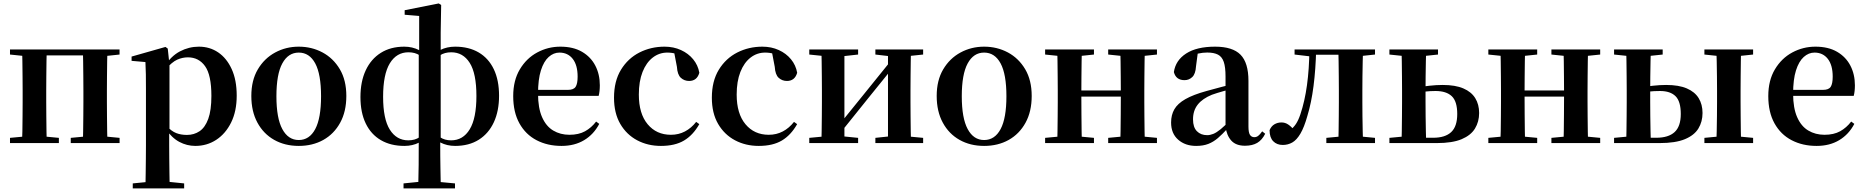

<svg xmlns="http://www.w3.org/2000/svg" viewBox="-20 -819 10674 1099"><path d="M105.9 0Q107.6 -25.5 108.1 -67.4Q108.6 -109.4 109.1 -154.7Q109.6 -200 109.6 -234.8V-301.2Q109.6 -335.7 109.1 -381Q108.6 -426.4 108.1 -468.7Q107.6 -511 105.9 -535.7H247.6Q246.6 -511 246.1 -468.7Q245.6 -426.4 245.1 -381Q244.6 -335.7 244.6 -301.2V-234.8Q244.6 -200 245.1 -154.7Q245.6 -109.4 246.1 -67.4Q246.6 -25.5 247.6 0ZM454.4 0Q455.4 -25.5 455.9 -67.4Q456.4 -109.4 456.9 -154.7Q457.4 -200 457.4 -234.8V-301.2Q457.4 -335.7 456.9 -381Q456.4 -426.4 455.9 -468.7Q455.4 -511 454.4 -535.7H594.9Q593.9 -511 593.4 -468.7Q592.9 -426.4 592.4 -381Q591.9 -335.7 591.9 -301.2V-234.8Q591.9 -200 592.4 -154.7Q592.9 -109.4 593.4 -67.4Q593.9 -25.5 594.9 0ZM37.2 0V-29.9L147 -40.2H208.6L317 -29.9V0ZM385 0V-29.9L494.5 -40.2H557.1L664.5 -29.9V0ZM37.2 -506.8V-535.7H176.9V-495.5H147ZM525.4 -495.5V-535.7H664.3V-506.8L557.1 -495.5ZM176.9 -501.8V-535.7H525.4V-501.8Z M739.9 259.3V230.8L849 220.1H928.4L1034.1 230.8V259.3ZM812.4 259.3Q813.4 217.3 813.9 174.2Q814.4 131 814.9 89.9Q815.4 48.8 815.4 13.8V-308.7Q815.4 -358.5 814.9 -393Q814.4 -427.5 812.4 -463.8L733.2 -470.7V-495.2L927.2 -550.4L940.2 -540.9L948.8 -460.8L950.1 -455V-75.6L948.4 -63V13Q948.4 47.8 948.9 89.3Q949.4 130.8 949.9 174Q950.4 217.3 951.4 259.3ZM1098.1 16.2Q1050 16.2 1006.7 -6.7Q963.4 -29.6 927.3 -82.3H915.1L933.6 -97.8Q961.5 -67.8 988.5 -57.3Q1015.6 -46.7 1050.1 -46.7Q1090.7 -46.7 1122.3 -67.9Q1153.8 -89.1 1171.9 -138.2Q1190 -187.4 1190 -270.1Q1190 -389.4 1153.9 -440.1Q1117.8 -490.8 1055.6 -490.8Q1024.3 -490.8 994.4 -477.5Q964.5 -464.2 927 -421.1L912.1 -437.5H920.5Q958.3 -497.6 1009.7 -524.8Q1061.1 -551.9 1118.6 -551.9Q1180.4 -551.9 1228.9 -519.1Q1277.5 -486.2 1306.2 -423.5Q1334.9 -360.9 1334.9 -271.4Q1334.9 -182.3 1303 -117.9Q1271.1 -53.5 1217.7 -18.6Q1164.3 16.2 1098.1 16.2Z M1690 16.2Q1610.7 16.2 1549.5 -18.3Q1488.3 -52.8 1453.5 -117Q1418.6 -181.2 1418.6 -269.8Q1418.6 -359.1 1455.8 -422Q1493 -484.9 1554.9 -518.4Q1616.8 -551.9 1690 -551.9Q1764.1 -551.9 1826.1 -518.8Q1888 -485.6 1925.2 -422.7Q1962.4 -359.8 1962.4 -269.8Q1962.4 -180.5 1927 -116.3Q1891.6 -52 1830.4 -17.9Q1769.2 16.2 1690 16.2ZM1690 -17.5Q1751 -17.5 1784.4 -80.1Q1817.7 -142.6 1817.7 -268.1Q1817.7 -394.2 1784.4 -456.1Q1751 -518 1690 -518Q1629.7 -518 1596 -456.1Q1562.2 -394.2 1562.2 -268.1Q1562.2 -142.6 1596 -80.1Q1629.7 -17.5 1690 -17.5Z M2289.8 259.3V230.8L2396.1 220.1H2469.2L2584.4 230.8V259.3ZM2373.9 259.3Q2375.9 189.6 2376.4 124.7Q2376.9 59.9 2376.9 -17.4V-22.4V-512.2L2379.3 -520V-727.7L2296.3 -734.6V-760.6L2491.4 -799.3L2505.2 -790.3L2502.5 -631.7V-518.6V-512.6V-22.8L2499.8 -10.9Q2499.8 39.9 2500.1 75.9Q2500.5 111.8 2501 140.6Q2501.5 169.4 2502 196.9Q2502.5 224.4 2503.5 259.3ZM2294.9 16.2Q2216.7 16.2 2160.1 -16.8Q2103.6 -49.8 2073.4 -112.4Q2043.2 -174.9 2043.2 -263.6Q2043.2 -351.9 2073.4 -416.5Q2103.6 -481.2 2159.8 -516.5Q2215.9 -551.9 2294.2 -551.9Q2340.1 -551.9 2378.5 -532.4Q2416.9 -512.8 2434.8 -489.2L2436.8 -483.1L2434.8 -463.5Q2408.1 -484.7 2382 -502.2Q2355.9 -519.7 2317.9 -519.7Q2250 -519.7 2211.4 -456.7Q2172.9 -393.7 2172.9 -265.1Q2172.9 -137.9 2211.4 -76.8Q2250 -15.7 2317.1 -15.7Q2355.1 -15.7 2381.6 -33.9Q2408.1 -52 2434.8 -72.9L2439 -45.8H2434.8Q2416.9 -22.5 2379.2 -3.1Q2341.6 16.2 2294.9 16.2ZM2585.2 16.2Q2538.5 16.2 2500.4 -3.5Q2462.2 -23.2 2445.3 -45.8H2441.1L2445.3 -72.2Q2471.9 -52 2498.4 -33.9Q2524.9 -15.7 2562.2 -15.7Q2630.4 -15.7 2668.7 -78.9Q2707 -142 2707 -269.7Q2707 -398.5 2668.7 -459.1Q2630.4 -519.7 2562.9 -519.7Q2524.9 -519.7 2498.4 -502.2Q2471.9 -484.7 2445.3 -462.8L2441.8 -483.8L2445.3 -490Q2462.2 -513.5 2500 -532.7Q2537.8 -551.9 2585.2 -551.9Q2663.4 -551.9 2719.8 -518.9Q2776.2 -485.9 2806.4 -423Q2836.6 -360.1 2836.6 -271.1Q2836.6 -183.9 2806.8 -119.4Q2776.9 -54.8 2720.7 -19.3Q2664.4 16.2 2585.2 16.2Z M3194.2 16.2Q3113.8 16.2 3051.2 -16.5Q2988.6 -49.1 2953.1 -113Q2917.6 -176.9 2917.6 -268.8Q2917.6 -358.8 2955.6 -422.2Q2993.5 -485.7 3055.2 -518.8Q3116.9 -551.9 3187.4 -551.9Q3261.1 -551.9 3311.5 -522.5Q3361.8 -493.1 3387.6 -443.2Q3413.4 -393.3 3413.4 -330.9Q3413.4 -296.1 3406.7 -270.2H2976.1V-304.6H3231.4Q3263.5 -304.6 3274.9 -322.2Q3286.3 -339.8 3286.3 -380.4Q3286.3 -446.3 3258.2 -482.2Q3230.1 -518 3182.1 -518Q3148.7 -518 3120.6 -492.9Q3092.6 -467.8 3076.1 -416Q3059.7 -364.1 3059.7 -282.7Q3059.7 -200.5 3082.9 -148.2Q3106 -95.8 3146.8 -71.7Q3187.5 -47.5 3239.4 -47.5Q3292.4 -47.5 3328.9 -67.7Q3365.3 -87.9 3392.2 -123.2L3410.1 -109.9Q3378.6 -49.8 3323.7 -16.8Q3268.7 16.2 3194.2 16.2Z M3763.1 16.2Q3688.1 16.2 3627.2 -16Q3566.3 -48.3 3530.4 -109.8Q3494.6 -171.4 3494.6 -259.7Q3494.6 -354.7 3534.5 -419.9Q3574.4 -485 3640.1 -518.5Q3705.9 -551.9 3784 -551.9Q3835.5 -551.9 3877.8 -532.5Q3920.2 -513.2 3947.8 -479.5Q3975.4 -445.8 3983 -402.4Q3969.4 -355.6 3924.4 -355.6Q3896.9 -355.6 3877.1 -373.6Q3857.4 -391.6 3854.6 -436.8L3836.8 -530.1L3904.7 -486.3Q3875.8 -503.2 3851.1 -510.6Q3826.4 -518 3799.6 -518Q3753.2 -518 3716.2 -489.4Q3679.1 -460.7 3657.9 -407.1Q3636.7 -353.5 3636.7 -277.6Q3636.7 -168.4 3687 -108Q3737.4 -47.5 3820.2 -47.5Q3864.5 -47.5 3900.8 -66.7Q3937.2 -85.9 3964.9 -121.4L3982.8 -108.4Q3947.1 -45.4 3895.3 -14.6Q3843.5 16.2 3763.1 16.2Z M4323.1 16.2Q4248.1 16.2 4187.2 -16Q4126.3 -48.3 4090.4 -109.8Q4054.6 -171.4 4054.6 -259.7Q4054.6 -354.7 4094.5 -419.9Q4134.4 -485 4200.1 -518.5Q4265.9 -551.9 4344 -551.9Q4395.5 -551.9 4437.8 -532.5Q4480.2 -513.2 4507.8 -479.5Q4535.4 -445.8 4543 -402.4Q4529.4 -355.6 4484.4 -355.6Q4456.9 -355.6 4437.1 -373.6Q4417.4 -391.6 4414.6 -436.8L4396.8 -530.1L4464.7 -486.3Q4435.8 -503.2 4411.1 -510.6Q4386.4 -518 4359.6 -518Q4313.2 -518 4276.2 -489.4Q4239.1 -460.7 4217.9 -407.1Q4196.7 -353.5 4196.7 -277.6Q4196.7 -168.4 4247 -108Q4297.4 -47.5 4380.2 -47.5Q4424.5 -47.5 4460.8 -66.7Q4497.2 -85.9 4524.9 -121.4L4542.8 -108.4Q4507.1 -45.4 4455.3 -14.6Q4403.5 16.2 4323.1 16.2Z M4612.2 0V-29.9L4721 -40.2H4789.4L4891.8 -29.9V0ZM4990.6 0V-29.9L5087.5 -40.2H5155.3L5264 -29.9V0ZM4680.9 0Q4682.6 -25.5 4683.1 -67.4Q4683.6 -109.4 4684.1 -154.7Q4684.6 -200 4684.6 -234.8V-301.2Q4684.6 -335.7 4684.1 -381Q4683.6 -426.4 4683.1 -468.7Q4682.6 -511 4680.9 -535.7H4813.4V0ZM4784.7 -51.6 4736.4 -77.8H4761.4L4920.6 -274.4L5091 -485.4L5138.7 -460.9H5114.5L4950.2 -257.7ZM5062.8 0V-535.7H5194.6Q5193.6 -511 5193.1 -468.7Q5192.6 -426.4 5192.1 -381Q5191.6 -335.7 5191.6 -301.2V-234.8Q5191.6 -200 5192.1 -154.7Q5192.6 -109.4 5193.1 -67.4Q5193.6 -25.5 5194.6 0ZM4612.2 -506.8V-535.7H4891.8V-506.8L4789.7 -495.5H4722ZM4990.6 -506.8V-535.7H5264V-506.8L5155.5 -495.5H5087.8Z M5613 16.2Q5533.7 16.2 5472.5 -18.3Q5411.3 -52.8 5376.5 -117Q5341.6 -181.2 5341.6 -269.8Q5341.6 -359.1 5378.8 -422Q5416 -484.9 5477.9 -518.4Q5539.8 -551.9 5613 -551.9Q5687.1 -551.9 5749.1 -518.8Q5811 -485.6 5848.2 -422.7Q5885.4 -359.8 5885.4 -269.8Q5885.4 -180.5 5850 -116.3Q5814.6 -52 5753.4 -17.9Q5692.2 16.2 5613 16.2ZM5613 -17.5Q5674 -17.5 5707.4 -80.1Q5740.7 -142.6 5740.7 -268.1Q5740.7 -394.2 5707.4 -456.1Q5674 -518 5613 -518Q5552.7 -518 5519 -456.1Q5485.2 -394.2 5485.2 -268.1Q5485.2 -142.6 5519 -80.1Q5552.7 -17.5 5613 -17.5Z M6030.9 0Q6032.6 -25.5 6033.1 -67.4Q6033.6 -109.4 6034.1 -154.7Q6034.6 -200 6034.6 -234.8V-301.2Q6034.6 -335.7 6034.1 -381Q6033.6 -426.4 6033.1 -468.7Q6032.6 -511 6030.9 -535.7H6172.6Q6171.6 -511 6171.1 -468.2Q6170.6 -425.4 6170.1 -378.2Q6169.6 -331 6169.6 -291.8V-270.6Q6169.6 -217.9 6170.1 -165Q6170.6 -112.1 6171.1 -68.8Q6171.6 -25.5 6172.6 0ZM6391.6 0Q6393.6 -25.5 6394.1 -68.8Q6394.6 -112.1 6395.1 -165Q6395.6 -217.9 6395.6 -270.6V-291.8Q6395.6 -331 6395.1 -378.2Q6394.6 -425.4 6394.1 -468.2Q6393.6 -511 6391.6 -535.7H6533Q6532 -511 6531.5 -468.7Q6531 -426.4 6530.5 -381Q6530 -335.7 6530 -301.2V-234.8Q6530 -200 6530.5 -154.7Q6531 -109.4 6531.5 -67.4Q6532 -25.5 6533 0ZM5962.2 0V-29.9L6072 -40.2H6133.6L6241.8 -29.9V0ZM5962.2 -506.8V-535.7H6241.8V-506.8L6133.6 -495.5H6072ZM6323.2 0V-29.9L6431.9 -40.2H6494.5L6602.4 -29.9V0ZM6323.2 -506.8V-535.7H6602.4V-506.8L6494.5 -495.5H6431.9ZM6101.9 -265.9V-301H6462.1V-265.9Z M6826.6 16.2Q6764.2 16.2 6723.8 -19.4Q6683.3 -54.9 6683.3 -117.6Q6683.3 -161.2 6702 -193.6Q6720.7 -226.1 6765.1 -251.5Q6809.6 -277 6885.4 -297.9Q6924.8 -309.4 6974.4 -322Q7024 -334.6 7064 -344.4V-318.9Q7024 -308.9 6984 -297.6Q6943.9 -286.4 6917.1 -276.7Q6863.3 -254.9 6836.1 -220.6Q6808.8 -186.4 6808.8 -135.9Q6808.8 -90.4 6831.1 -67.9Q6853.3 -45.3 6890 -45.3Q6906.3 -45.3 6924.7 -52.6Q6943.1 -59.9 6967.4 -79.7Q6991.8 -99.4 7025.3 -135.5L7040.8 -82.4H7005.7Q6976.6 -50.6 6951.2 -28.7Q6925.7 -6.8 6896.4 4.7Q6867 16.2 6826.6 16.2ZM7106.1 15.2Q7054.6 15.2 7027.9 -14.2Q7001.2 -43.6 6994.9 -94V-96.5V-381.4Q6994.9 -434.7 6984.8 -464.5Q6974.7 -494.3 6951.6 -506.3Q6928.5 -518.3 6890 -518.3Q6864.4 -518.3 6837.3 -512.2Q6810.2 -506.1 6773.8 -491.2L6836.1 -516.3L6825.9 -439.2Q6823.3 -395.9 6804.6 -378Q6785.8 -360.2 6760.3 -360.2Q6711.1 -360.2 6699.2 -406.5Q6708.9 -473.5 6769.4 -512.7Q6829.9 -551.9 6935.1 -551.9Q7035.4 -551.9 7080.7 -505.9Q7126.1 -459.8 7126.1 -356.2V-94.8Q7126.1 -60.3 7134.8 -47Q7143.6 -33.8 7159.7 -33.8Q7171.3 -33.8 7181.3 -40.9Q7191.3 -48.1 7204.7 -67.2L7221.9 -53.4Q7204 -17.5 7176.2 -1.1Q7148.4 15.2 7106.1 15.2Z M7322.8 10.7Q7288.5 10.7 7267.8 -10.6Q7247 -31.9 7247 -74Q7256.6 -96.8 7274.6 -107.4Q7292.7 -118.1 7315.2 -118.1Q7335.9 -118.1 7353.2 -106.6Q7370.5 -95.1 7389.3 -73V-60.3H7364.4V-73.7Q7384.4 -89.2 7398 -109.6Q7411.6 -129.9 7423.2 -164.2Q7448.5 -239.5 7461.1 -331.7Q7473.8 -423.8 7475 -535.7H7513.7Q7510.9 -422.3 7498.6 -326.4Q7486.3 -230.5 7463.1 -154.6Q7444.9 -90 7423.4 -53.8Q7401.9 -17.5 7377 -3.4Q7352 10.7 7322.8 10.7ZM7390.1 -506.8V-535.7H7493.9V-495.5H7486.1ZM7495.1 -505.7V-535.7H7684.2V-505.7ZM7571.9 0V-29.9L7680.2 -40.2H7743.3L7850.5 -29.9V0ZM7640.6 0Q7641.6 -25.5 7642.1 -67.4Q7642.6 -109.4 7643.1 -154.7Q7643.6 -200 7643.6 -234.8V-301.2Q7643.6 -335.7 7643.1 -381Q7642.6 -426.4 7642.1 -468.7Q7641.6 -511 7640.6 -535.7H7782.1Q7781.1 -511 7780.1 -468.7Q7779.1 -426.4 7778.6 -381Q7778.1 -335.7 7778.1 -301.2V-234.8Q7778.1 -200 7778.6 -154.7Q7779.1 -109.4 7780.1 -67.4Q7781.1 -25.5 7782.1 0ZM7710.8 -495.5V-535.7H7850.5V-506.8L7743.3 -495.5Z M8072.5 0V-30.5H8183.5Q8251.9 -30.5 8286.6 -62.9Q8321.2 -95.4 8321.2 -166.5Q8321.2 -238.7 8289.9 -268.4Q8258.5 -298.1 8196.8 -298.1Q8165.6 -298.1 8138.6 -294.9Q8111.5 -291.8 8084.4 -285.8V-316.8Q8123 -324 8162.2 -328.3Q8201.4 -332.7 8238.1 -332.7Q8310.3 -332.7 8356.2 -312.9Q8402.1 -293.2 8424.3 -257.1Q8446.5 -221 8446.5 -172.1Q8446.5 -122.3 8422.8 -83.4Q8399.1 -44.5 8346.2 -22.2Q8293.2 0 8203.9 0ZM8002.3 0Q8003.3 -25.5 8003.8 -67.4Q8004.3 -109.4 8004.8 -154.7Q8005.3 -200 8005.3 -234.8V-301.2Q8005.3 -335.7 8004.8 -381Q8004.3 -426.4 8003.8 -468.7Q8003.3 -511 8002.3 -535.7H8143.4Q8142.4 -511 8141.6 -468.7Q8140.7 -426.4 8140.2 -381Q8139.7 -335.7 8139.7 -301V-234.8Q8139.7 -200 8140.2 -154.7Q8140.7 -109.4 8141.6 -67.4Q8142.4 -25.5 8143.4 0ZM7932.9 -506.8V-535.7H8211.1V-506.8L8103.9 -495.5H8041.3ZM7932.9 0V-29.9L8041.3 -40.2H8074V0Z M8567.9 0Q8569.6 -25.5 8570.1 -67.4Q8570.6 -109.4 8571.1 -154.7Q8571.6 -200 8571.6 -234.8V-301.2Q8571.6 -335.7 8571.1 -381Q8570.6 -426.4 8570.1 -468.7Q8569.6 -511 8567.9 -535.7H8709.6Q8708.6 -511 8708.1 -468.2Q8707.6 -425.4 8707.1 -378.2Q8706.6 -331 8706.6 -291.8V-270.6Q8706.6 -217.9 8707.1 -165Q8707.6 -112.1 8708.1 -68.8Q8708.6 -25.5 8709.6 0ZM8928.6 0Q8930.6 -25.5 8931.1 -68.8Q8931.6 -112.1 8932.1 -165Q8932.6 -217.9 8932.6 -270.6V-291.8Q8932.6 -331 8932.1 -378.2Q8931.6 -425.4 8931.1 -468.2Q8930.6 -511 8928.6 -535.7H9070Q9069 -511 9068.5 -468.7Q9068 -426.4 9067.5 -381Q9067 -335.7 9067 -301.2V-234.8Q9067 -200 9067.5 -154.7Q9068 -109.4 9068.5 -67.4Q9069 -25.5 9070 0ZM8499.2 0V-29.9L8609 -40.2H8670.6L8778.8 -29.9V0ZM8499.2 -506.8V-535.7H8778.8V-506.8L8670.6 -495.5H8609ZM8860.2 0V-29.9L8968.9 -40.2H9031.5L9139.4 -29.9V0ZM8860.2 -506.8V-535.7H9139.4V-506.8L9031.5 -495.5H8968.9ZM8638.9 -265.9V-301H8999.1V-265.9Z M9348.3 0V-30.5H9460.3Q9529.9 -30.5 9565.3 -62.9Q9600.7 -95.4 9600.7 -166.5Q9600.7 -238.7 9570.7 -268.4Q9540.6 -298.1 9481.9 -298.1Q9446.8 -298.1 9418.7 -294.9Q9390.5 -291.8 9363.7 -285.8V-316.8Q9402.3 -324 9441.7 -328.3Q9481.1 -332.7 9517.1 -332.7Q9589.5 -332.7 9635.3 -312.9Q9681.1 -293.2 9703.2 -257.1Q9725.2 -221 9725.2 -172.1Q9725.2 -122.3 9701.5 -83.4Q9677.8 -44.5 9623.9 -22.2Q9570 0 9479.2 0ZM9288.3 0Q9289.3 -25.5 9289.8 -67.4Q9290.3 -109.4 9290.8 -154.7Q9291.3 -200 9291.3 -234.8V-301.2Q9291.3 -335.7 9290.8 -381Q9290.3 -426.4 9289.8 -468.7Q9289.3 -511 9288.3 -535.7H9429.4Q9428.4 -511 9427.6 -468.7Q9426.7 -426.4 9426.2 -381Q9425.7 -335.7 9425.7 -301V-234.8Q9425.7 -200 9426.2 -154.7Q9426.7 -109.4 9427.6 -67.4Q9428.4 -25.5 9429.4 0ZM9804.3 0Q9805.6 -25.5 9806.4 -67.4Q9807.3 -109.4 9807.8 -154.7Q9808.3 -200 9808.3 -234.8V-301.2Q9808.3 -335.7 9807.8 -381Q9807.3 -426.4 9806.4 -468.7Q9805.6 -511 9804.3 -535.7H9946Q9945 -511 9944.5 -468.7Q9944 -426.4 9943.5 -381Q9943 -335.7 9943 -301.2V-234.8Q9943 -200 9943.5 -154.7Q9944 -109.4 9944.5 -67.4Q9945 -25.5 9946 0ZM9218.9 -506.8V-535.7H9497.1V-506.8L9389.9 -495.5H9327.3ZM9735.9 0V-29.9L9843.9 -40.2H9907.2L10014.7 -29.9V0ZM9735.9 -506.8V-535.7H10014.7V-506.8L9907.2 -495.5H9843.9ZM9218.9 0V-29.9L9327.3 -40.2H9360V0Z M10378.2 16.2Q10297.8 16.2 10235.2 -16.5Q10172.6 -49.1 10137.1 -113Q10101.6 -176.9 10101.6 -268.8Q10101.6 -358.8 10139.6 -422.2Q10177.5 -485.7 10239.2 -518.8Q10300.9 -551.9 10371.4 -551.9Q10445.1 -551.9 10495.5 -522.5Q10545.8 -493.1 10571.6 -443.2Q10597.4 -393.3 10597.4 -330.9Q10597.4 -296.1 10590.7 -270.2H10160.1V-304.6H10415.4Q10447.5 -304.6 10458.9 -322.2Q10470.3 -339.8 10470.3 -380.4Q10470.3 -446.3 10442.2 -482.2Q10414.1 -518 10366.1 -518Q10332.7 -518 10304.6 -492.9Q10276.6 -467.8 10260.1 -416Q10243.7 -364.1 10243.7 -282.7Q10243.7 -200.5 10266.9 -148.2Q10290 -95.8 10330.8 -71.7Q10371.5 -47.5 10423.4 -47.5Q10476.4 -47.5 10512.9 -67.7Q10549.3 -87.9 10576.2 -123.2L10594.1 -109.9Q10562.6 -49.8 10507.7 -16.8Q10452.7 16.2 10378.2 16.2Z"/></svg>

Font: Noto Serif HK ExtraLight
Style: Regular
Weight: 200
Designer: Ryoko NISHIZUKA 西塚涼子 (kana & ideographs); Frank Grießhammer (Latin, Greek & Cyrillic); Wenlong ZHANG 张文龙 (bopomofo); San
Foundry: Adobe
Version: Version 2.002-H1;hotconv 1.1.0;makeotfexe 2.6.0